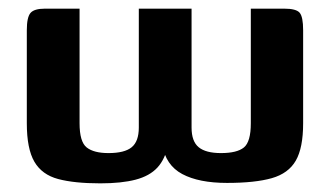

<svg xmlns="http://www.w3.org/2000/svg" viewBox="-20 -419 763 444"><path d="M212 5Q152 5 114.5 -5Q77 -15 59.5 -45Q42 -75 42 -134V-349Q42 -379 50.5 -389Q59 -399 84 -399H164V-134Q164 -91 180.5 -78Q197 -65 231 -65Q268 -65 284.5 -78.5Q301 -92 301 -124V-399H423V-124Q423 -92 439.5 -78.5Q456 -65 491 -65Q528 -65 544 -78Q560 -91 560 -134V-399H637Q665 -399 673 -389.5Q681 -380 681 -349V-134Q681 -77 664 -47.5Q647 -18 608.5 -7Q570 4 505 4Q440 4 401.5 -16.5Q363 -37 355 -85H369Q362 -51 344 -31.5Q326 -12 293.5 -3.5Q261 5 212 5Z"/></svg>

Font: Genos Thin SemiBold
Style: Regular
Weight: 600
Version: Version 1.010